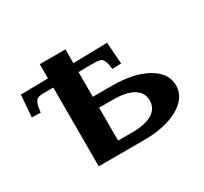

<svg xmlns="http://www.w3.org/2000/svg" viewBox="-104 -614 809 760"><g transform="rotate(-30 301.0 -233.5)"><path d="M149.9 -466.8H267.1V-403.8L422.9 -407.2L430.2 -308.1Q404.3 -307.1 389.2 -307.1Q387.2 -321.8 385.5 -330.8Q383.8 -339.8 379.9 -346.7Q376 -353.5 373 -356.7Q370.1 -359.9 361.6 -361.6Q353 -363.3 346.2 -363.5Q339.4 -363.8 324.2 -363.8L267.1 -362.8V-250H355Q454.1 -250 514.6 -215.6Q575.2 -181.2 575.2 -125Q575.2 -68.8 514.6 -34.4Q454.1 0 355 0H149.9V-359.9H122.1Q106.9 -359.9 100.1 -359.6Q93.3 -359.4 85 -357.4Q76.7 -355.5 73.5 -352.1Q70.3 -348.6 66.4 -341.3Q62.5 -334 60.8 -324.5Q59.1 -314.9 57.1 -298.8L17.1 -299.8L24.9 -399.9L149.9 -401.9ZM267.1 -49.8H330.1Q391.1 -49.8 423.1 -69.1Q455.1 -88.4 455.1 -125Q455.1 -161.6 423.1 -180.9Q391.1 -200.2 330.1 -200.2H267.1Z"/></g></svg>

Font: Resagokr
Style: Bold
Weight: 600
Designer: gluk
Foundry: gluk
Version: Version 0.95